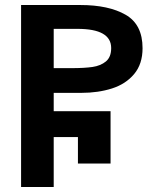

<svg xmlns="http://www.w3.org/2000/svg" viewBox="-20 -745 640 765"><path d="M64 -725H300Q413 -725 480.5 -686.2Q548 -647.5 548 -553Q548 -490 514.5 -450Q481 -410 426 -392.5Q371 -375 304 -375H194V-302H420.5V-93.5H290.5V-199H194V0H64ZM423 -553.5Q423 -630 289 -630H194V-473.5H265Q316.5 -473.5 348.8 -478.2Q381 -483 402 -500.2Q423 -517.5 423 -553.5Z"/></svg>

Font: JuliaMono
Style: Bold
Weight: 700
Monospace: yes
Designer: cormullion
Foundry: corm
Version: Version 0.055; ttfautohint (v1.8.4)